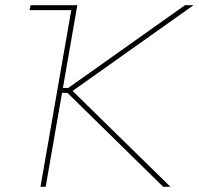

<svg xmlns="http://www.w3.org/2000/svg" viewBox="-20 -720 766 740"><path d="M98 -700H274L259 -681H94ZM240 -362H209L212 -381H243L693 -700H726L252 -364L250 -379L637 0H609ZM258 -700H278L156 0H136Z"/></svg>

Font: Fixel Italic Variable 20240409 Display Thin
Style: Italic
Weight: 100
Italic angle: -10°
Designer: AlfaBravo + MacPaw
Foundry: Kyrylo Tkachov, Marchela Mozhyna, Serhii Makarenko, Maria Weinstein, Zakhar Kryvoshyya
Version: Version 1.211;Glyphs 3.2 (3225)